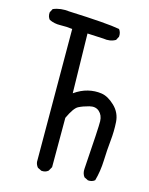

<svg xmlns="http://www.w3.org/2000/svg" viewBox="-120 -872 739 951"><g transform="rotate(15 250.0 -396.0)"><path d="M186 4 166 -6Q156 -18 154 -33L152 -714Q123 -718 91 -717Q59 -716 33 -729Q21 -743 23 -765L33 -784Q70 -800 117 -794Q313 -786 376 -774Q388 -759 386 -737L376 -718Q349 -702 313 -708L231 -712L237 -407Q271 -431 306 -439.5Q341 -448 375 -443Q409 -438 443.5 -405Q478 -372 481 -325Q484 -278 479 -229.5Q474 -181 472 -125.5Q470 -70 456 -20Q442 -8 421 -10L401 -20Q388 -37 390 -61Q405 -278 404 -308.5Q403 -339 383.5 -356.5Q364 -374 333 -366Q302 -358 280.5 -347Q259 -336 233 -280V-27L221 -6Q207 6 186 4Z"/></g></svg>

Font: Kosefont JP
Style: Regular
Weight: 400
Designer: Nozomi Seto 瀬戸のぞみ
Version: Version 3.00;June 19, 2020